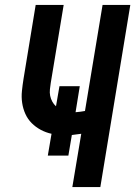

<svg xmlns="http://www.w3.org/2000/svg" viewBox="-20 -755 546 775"><path d="M272 0 308 -215Q298 -214 288.5 -212.5Q279 -211 270 -210L256 -127H173L188 -215Q165 -220 144.5 -231Q124 -242 108 -258Q92 -274 82.5 -295Q73 -316 69.5 -339.5Q66 -363 68.5 -387.5Q71 -412 75 -437L124 -735H237L185 -421Q183 -408 181.5 -394.5Q180 -381 182.5 -368.5Q185 -356 191 -345Q197 -334 206 -326L220 -407H302L285 -302Q295 -303 304 -304Q313 -305 323 -307L394 -735H506L385 0Z"/></svg>

Font: Iosevka SS04
Style: Bold Italic
Weight: 700
Italic angle: -9°
Monospace: yes
Designer: Belleve Invis
Foundry: Belleve Invis
Version: Version 19.0.0; ttfautohint (v1.8.4)